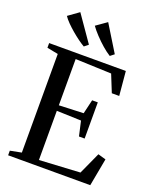

<svg xmlns="http://www.w3.org/2000/svg" viewBox="-176 -1092 971 1194"><g transform="rotate(20 309.0 -495.5)"><path d="M101.5 -45V-697.5L28 -712V-743H535.5L550 -583H501L455 -697L217 -706V-400L379 -406.5L401 -500H438.5V-260.5H401L379 -358L217 -363.5V-38L486.5 -53L552.5 -198L604.5 -183L570.5 0H27V-30.5ZM237 -797Q219 -807.5 196 -824.2Q173 -841 149.5 -861Q126 -881 106 -901.2Q86 -921.5 74 -939.5L144.5 -990L264 -818L238 -797ZM409 -797Q384.5 -812 355.8 -837Q327 -862 300.8 -890Q274.5 -918 258 -941.5L328.5 -991L435.5 -817L410 -797Z"/></g></svg>

Font: Merriweather 96pt Medium
Style: Regular
Weight: 500
Version: Version 2.100